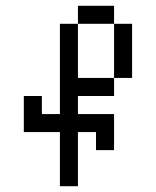

<svg xmlns="http://www.w3.org/2000/svg" viewBox="-20 -645 540 665"><path d="M187.5 -187.5V0H250V-187.5H312.5V-125H375Q375 -125 375 -250H250V-312.5H375V-375H250V-562.5H187.5V-250H125V-312.5H62.5Q62.5 -312.5 62.5 -187.5ZM375 -375H437.5V-562.5H375ZM250 -562.5H375V-625H250Z"/></svg>

Font: BFUnifontExMono
Style: Regular
Weight: 500
Version: Version 15.0.06